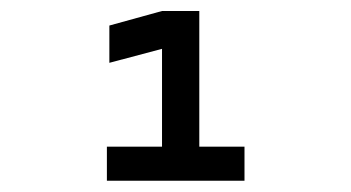

<svg xmlns="http://www.w3.org/2000/svg" viewBox="-20 -713 626 342"><path d="M170.4 -391.1V-451.7H268.6V-626L174.8 -601.1V-667.5L268.6 -693.4H335V-451.7H415.5V-391.1Z"/></svg>

Font: Cascadia Mono NF SemiLight
Style: Regular
Weight: 350
Monospace: yes
Designer: Aaron Bell
Foundry: Saja Typeworks
Version: Version 2404.023; ttfautohint (v1.8.4)